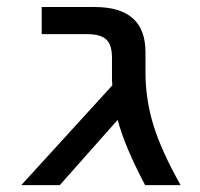

<svg xmlns="http://www.w3.org/2000/svg" viewBox="-20 -540 584 560"><path d="M42 0 307.6 -291Q306.6 -300.8 306.6 -320.3V-372.1Q306.6 -409.2 290 -424.8Q273.4 -440.4 234.4 -440.4H101.6V-519.5H256.8Q404.3 -519.5 404.3 -387.7V-330.1Q404.3 -250 427.7 -174.3Q451.2 -98.6 506.8 0H403.3Q343.8 -112.3 323.2 -190.4L154.3 0Z"/></svg>

Font: GenEi M Gothic v2 Medium
Style: Regular
Weight: 500
Version: Version 2.0